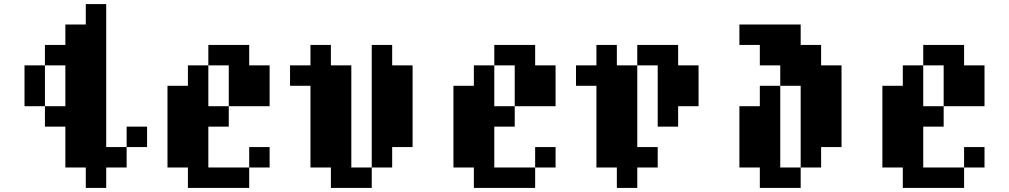

<svg xmlns="http://www.w3.org/2000/svg" viewBox="-20 -820 4940 940"><path d="M100 -300V-500H200V-300ZM200 -200V-300H300V-500H200V-600H300V-700H400V-800H500V-100H600V0H500V100H400V0H300V-200ZM600 -100V-200H700V-100Z M1100 -200H1000V0H1200V100H900V0H800V-400H900V-500H1000V-300H1100ZM1000 -500V-600H1200V-500H1300V-300H1100V-500ZM1200 0V-100H1300V0Z M1400 -400V-500H1500V-600H1600V-500H1700V0H1800V100H1600V0H1500V-400ZM1800 0V-600H1900V-500H2000V-100H1900V0Z M2500 -200H2400V0H2600V100H2300V0H2200V-400H2300V-500H2400V-300H2500ZM2400 -500V-600H2600V-500H2700V-300H2500V-500ZM2600 0V-100H2700V0Z M3100 100H3000V0H2900V-400H2800V-500H2900V-600H3000V-500H3100V-100H3200V0H3100ZM3100 -500V-600H3300V-500H3400V-300H3300V-200H3200V-500Z M3600 -600V-700H3900V-600H4000V-500H4100V-100H4000V0H3900V-400H3800V-500H3700V-600ZM3600 0V-300H3700V-400H3800V0H3900V100H3700V0Z M4600 -200H4500V0H4700V100H4400V0H4300V-400H4400V-500H4500V-300H4600ZM4500 -500V-600H4700V-500H4800V-300H4600V-500ZM4700 0V-100H4800V0Z"/></svg>

Font: FT88 Gothique
Style: Regular
Weight: 400
Designer: Ange Degheest & Oriane Charvieux
Foundry: Velvetyne Type Foundry
Version: Version 1.000;FEAKit 1.0